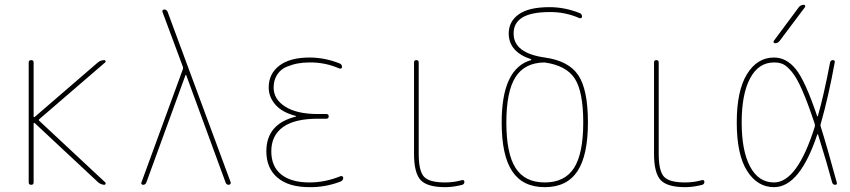

<svg xmlns="http://www.w3.org/2000/svg" viewBox="-20 -770 3540 800"><path d="M99.6 -9.8V-509.8Q99.6 -519.5 109.9 -519.5Q120.1 -519.5 120.1 -509.8V-284.2Q120.1 -283.2 121.6 -282.2Q123 -281.2 124 -282.2L387.7 -509.8Q399.4 -519.5 415 -519.5Q418.9 -519.5 419.9 -515.6Q420.9 -511.7 418 -509.8L143.6 -273.4Q140.6 -270.5 143.6 -266.6L418.9 -9.8Q420.9 -7.8 419.9 -3.9Q418.9 0 415 0Q402.3 0 389.6 -9.8L124 -257.8Q123 -258.8 121.6 -257.8Q120.1 -256.8 120.1 -255.9V-9.8Q120.1 0 109.9 0Q99.6 0 99.6 -9.8Z M576.2 0Q572.3 0 569.8 -2.9Q567.4 -5.9 569.3 -9.8L742.2 -482.4Q743.2 -486.3 742.2 -491.2L657.2 -719.7Q655.3 -723.6 657.7 -727.1Q660.2 -730.5 664.1 -730.5Q674.8 -730.5 678.7 -719.7L941.4 -9.8Q942.4 -5.9 939.5 -2.9Q936.5 0 933.6 0Q922.9 0 919.9 -9.8L755.9 -457Q755.9 -458 753.9 -458Q752.9 -458 752.9 -457L589.8 -9.8Q585.9 0 576.2 0Z M1212.9 -284.2Q1213.9 -284.2 1213.9 -285.2Q1213.9 -287.1 1211.9 -287.1Q1155.3 -301.8 1127.4 -334Q1099.6 -366.2 1099.6 -405.3Q1099.6 -462.9 1144 -496.6Q1188.5 -530.3 1269.5 -530.3Q1333 -530.3 1394.5 -505.9Q1404.3 -502.9 1405.3 -491.2Q1405.3 -487.3 1402.3 -485.4Q1399.4 -483.4 1394.5 -484.4Q1335 -510.7 1269.5 -509.8Q1244.1 -509.8 1222.2 -505.9Q1200.2 -502 1175.3 -492.2Q1150.4 -482.4 1135.3 -459.5Q1120.1 -436.5 1120.1 -405.3Q1120.1 -356.4 1168.5 -325.7Q1216.8 -294.9 1304.7 -294.9H1339.8Q1349.6 -294.9 1349.6 -285.2Q1349.6 -275.4 1339.8 -275.4H1304.7Q1207 -275.4 1158.7 -240.2Q1110.4 -205.1 1110.4 -139.6Q1110.4 -76.2 1151.9 -43Q1193.4 -9.8 1269.5 -9.8Q1335 -9.8 1399.4 -36.1Q1403.3 -37.1 1406.7 -35.2Q1410.2 -33.2 1410.2 -29.3Q1410.2 -18.6 1399.4 -13.7Q1335.9 10.7 1269.5 9.8Q1182.6 9.8 1136.2 -29.8Q1089.8 -69.3 1089.8 -139.6Q1089.8 -253.9 1212.9 -284.2Z M1835 9.8Q1759.8 9.8 1732.4 -20Q1705.1 -49.8 1705.1 -129.9V-509.8Q1705.1 -519.5 1714.8 -519.5Q1724.6 -519.5 1724.6 -509.8V-129.9Q1724.6 -57.6 1746.6 -33.7Q1768.6 -9.8 1835 -9.8Q1870.1 -9.8 1905.3 -19.5Q1909.2 -20.5 1912.1 -18.6Q1915 -16.6 1915 -12.7Q1915 -2.9 1906.2 0Q1869.1 9.8 1835 9.8Z M2249 -509.8Q2166 -508.8 2127.9 -448.7Q2089.8 -388.7 2089.8 -259.8Q2089.8 -129.9 2128.4 -69.8Q2167 -9.8 2250 -9.8Q2333 -9.8 2371.6 -69.8Q2410.2 -129.9 2410.2 -259.8Q2410.2 -387.7 2375 -442.4Q2339.8 -497.1 2249 -509.8ZM2070.3 -259.8Q2070.3 -484.4 2192.4 -519.5Q2193.4 -519.5 2193.4 -521.5Q2193.4 -523.4 2192.4 -523.4Q2100.6 -553.7 2099.6 -629.9Q2099.6 -680.7 2141.6 -710.4Q2183.6 -740.2 2269.5 -740.2Q2333 -740.2 2394.5 -715.8Q2404.3 -712.9 2405.3 -701.2Q2405.3 -697.3 2402.3 -695.3Q2399.4 -693.4 2394.5 -694.3Q2335 -720.7 2269.5 -719.7Q2119.1 -719.7 2120.1 -629.9Q2120.1 -548.8 2250 -530.3Q2349.6 -516.6 2389.6 -456.5Q2429.7 -396.5 2429.7 -259.8Q2429.7 -122.1 2385.7 -56.2Q2341.8 9.8 2250 9.8Q2158.2 9.8 2114.3 -56.2Q2070.3 -122.1 2070.3 -259.8Z M2835 9.8Q2759.8 9.8 2732.4 -20Q2705.1 -49.8 2705.1 -129.9V-509.8Q2705.1 -519.5 2714.8 -519.5Q2724.6 -519.5 2724.6 -509.8V-129.9Q2724.6 -57.6 2746.6 -33.7Q2768.6 -9.8 2835 -9.8Q2870.1 -9.8 2905.3 -19.5Q2909.2 -20.5 2912.1 -18.6Q2915 -16.6 2915 -12.7Q2915 -2.9 2906.2 0Q2869.1 9.8 2835 9.8Z M3209 -589.8Q3205.1 -589.8 3203.6 -593.3Q3202.1 -596.7 3204.1 -599.6L3308.6 -740.2Q3316.4 -750 3329.1 -750Q3333 -750 3334.5 -746.6Q3335.9 -743.2 3334 -740.2L3228.5 -599.6Q3220.7 -589.8 3209 -589.8ZM3205.1 -509.8Q3140.6 -509.8 3105.5 -443.8Q3070.3 -377.9 3070.3 -259.8Q3070.3 -141.6 3105.5 -75.7Q3140.6 -9.8 3205.1 -9.8Q3301.8 -9.8 3375 -242.2Q3376 -248 3375 -252.9Q3346.7 -338.9 3323.2 -392.6Q3299.8 -446.3 3279.3 -470.7Q3258.8 -495.1 3243.2 -502.4Q3227.5 -509.8 3205.1 -509.8ZM3205.1 9.8Q3135.7 9.8 3092.8 -58.1Q3049.8 -126 3049.8 -259.8Q3049.8 -391.6 3092.3 -460.9Q3134.8 -530.3 3205.1 -530.3Q3256.8 -530.3 3295.9 -481.9Q3335 -433.6 3384.8 -286.1Q3384.8 -285.2 3386.2 -285.2Q3387.7 -285.2 3387.7 -286.1Q3412.1 -371.1 3438.5 -508.8Q3440.4 -519.5 3450.2 -519.5Q3460 -519.5 3458 -509.8Q3431.6 -365.2 3399.4 -252.9Q3397.5 -248 3399.4 -243.2Q3424.8 -163.1 3466.8 -8.8Q3468.8 0 3460 0Q3450.2 0 3447.3 -9.8Q3428.7 -80.1 3388.7 -209Q3387.7 -210.9 3385.7 -210.9Q3312.5 9.8 3205.1 9.8Z"/></svg>

Font: Rounded-X Mgen+ 1m thin
Style: Regular
Weight: 100
Designer: [Source Han Sans]
Ryoko NISHIZUKA  (kana & ideographs); Paul D. Hunt (Latin, Greek & Cyrillic); Wenlong ZHANG  (bopomofo
Version: Version 1.059.20150602